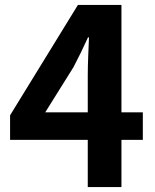

<svg xmlns="http://www.w3.org/2000/svg" viewBox="-20 -761 629 781"><path d="M337 0H474V-192H561V-304H474V-741H297L21 -292V-192H337ZM164 -304 279 -488C300 -528 320 -569 338 -609H342C340 -565 337 -498 337 -455V-304Z"/></svg>

Font: Noto Sans JP
Style: Bold
Weight: 700
Designer: Ryoko NISHIZUKA  (kana, bopomofo & ideographs); Paul D. Hunt (Latin, Greek & Cyrillic); Sandoll Communications , Soo-you
Foundry: Adobe
Version: Version 2.002;hotconv 1.0.116;makeotfexe 2.5.65601